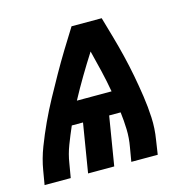

<svg xmlns="http://www.w3.org/2000/svg" viewBox="-102 -612 687 695"><g transform="rotate(-15 241.0 -265.0)"><path d="M-18 0 -9 -53Q-2 -95 14 -136.5Q30 -178 48.5 -218Q67 -258 88.5 -297.5Q110 -337 132 -376Q154 -415 177.5 -453.5Q201 -492 225 -530H338Q349 -492 360 -453.5Q371 -415 380.5 -376Q390 -337 397.5 -297.5Q405 -258 411 -217.5Q417 -177 419 -136Q421 -95 414 -53L406 0H307L316 -53Q322 -86 321 -118.5Q320 -151 316 -183H273L243 0H145L175 -183H133Q119 -151 106.5 -118.5Q94 -86 89 -53L80 0ZM174 -265H304Q297 -305 287.5 -345Q278 -385 268 -424Q243 -385 219.5 -345.5Q196 -306 174 -265Z"/></g></svg>

Font: Iosevka Curly XBdObl
Style: Regular
Weight: 800
Italic angle: -9°
Monospace: yes
Designer: Belleve Invis
Foundry: Belleve Invis
Version: Version 11.1.0; ttfautohint (v1.8.3)